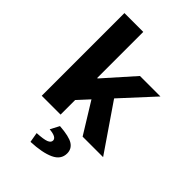

<svg xmlns="http://www.w3.org/2000/svg" viewBox="-273 -801 1146 1146"><g transform="rotate(45 300.0 -228.0)"><path d="M70 0V-698H229V-309H233L401 -498H574L229 -123V0ZM415 0 280 -219 371 -317 588 0ZM217 242 206 179Q263 176 285 167Q307 158 307 141Q307 128 292.5 119.5Q278 111 245 108L275 51Q358 57 389.5 77.5Q421 98 421 136Q421 188 367 213Q313 238 217 242Z"/></g></svg>

Font: Source Code Pro ExtraBold
Style: Regular
Weight: 800
Monospace: yes
Designer: Paul D. Hunt, Teo Tuominen
Foundry: Adobe Systems Incorporated
Version: Version 1.018;hotconv 1.0.116;makeotfexe 2.5.65601